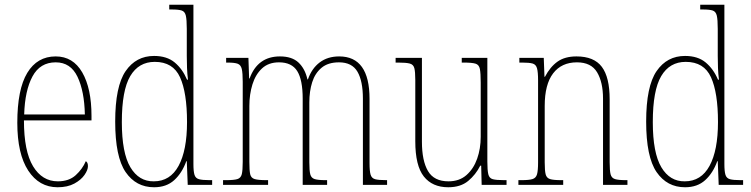

<svg xmlns="http://www.w3.org/2000/svg" viewBox="-20 -780 3170 810"><path d="M223 10Q145 10 99 -60.5Q53 -131 53 -262Q53 -403 95 -472.5Q137 -542 215 -542Q288 -542 327 -474.5Q366 -407 366 -291V-272H81Q81 -142 119.5 -78.5Q158 -15 224 -15Q271 -15 299.5 -41Q328 -67 342 -100Q351 -95 351 -79Q351 -63 336.5 -42Q322 -21 293.5 -5.5Q265 10 223 10ZM338 -297Q336 -395 307 -456Q278 -517 215 -517Q149 -517 117 -457.5Q85 -398 82 -297Z M630 10Q554 10 510 -54Q466 -118 466 -267Q466 -416 510 -480Q554 -544 630 -544Q684 -544 717 -516.5Q750 -489 769 -444H773Q770 -468 769 -493.5Q768 -519 768 -544V-658Q768 -697 764 -714Q760 -731 747 -735.5Q734 -740 705 -740H694V-760H796V-88Q796 -57 800.5 -42.5Q805 -28 819.5 -24Q834 -20 864 -20H875V0H772L768 -100H766Q748 -50 715 -20Q682 10 630 10ZM629 -15Q698 -15 733.5 -80.5Q769 -146 769 -265Q769 -389 739.5 -454Q710 -519 633 -519Q565 -519 529.5 -459Q494 -399 494 -265Q494 -135 530 -74.5Q566 -14 629 -15Z M921 0V-20H934Q967 -20 981.5 -24.5Q996 -29 1000 -45Q1004 -61 1004 -97V-435Q1004 -472 1000 -489Q996 -506 983 -511Q970 -516 940 -516H934V-536H1028L1031 -449H1033Q1067 -542 1161 -542Q1212 -542 1239.5 -516Q1267 -490 1277 -445H1279Q1295 -491 1328.5 -516.5Q1362 -542 1411 -542Q1539 -542 1539 -363V-92Q1539 -58 1543.5 -43Q1548 -28 1562.5 -24Q1577 -20 1609 -20H1613V0H1511V-364Q1511 -438 1488 -477.5Q1465 -517 1410 -517Q1364 -517 1336.5 -494Q1309 -471 1297 -433Q1285 -395 1285 -348V-95Q1285 -60 1289 -44.5Q1293 -29 1307.5 -24.5Q1322 -20 1353 -20H1360V0H1257V-364Q1257 -443 1234 -480Q1211 -517 1157 -517Q1113 -517 1085.5 -491.5Q1058 -466 1045 -424Q1032 -382 1032 -333V-97Q1032 -61 1035.5 -45Q1039 -29 1054.5 -24.5Q1070 -20 1104 -20H1111V0Z M1871 10Q1804 10 1768 -35.5Q1732 -81 1732 -184V-443Q1732 -477 1728 -492.5Q1724 -508 1708.5 -512Q1693 -516 1660 -516H1649V-536H1760V-182Q1760 -102 1785.5 -58.5Q1811 -15 1872 -15Q1918 -15 1948 -41.5Q1978 -68 1993 -110.5Q2008 -153 2008 -203V-431Q2008 -471 2004.5 -489Q2001 -507 1986 -511.5Q1971 -516 1936 -516H1928V-536H2036V-99Q2036 -62 2040 -45Q2044 -28 2059 -24Q2074 -20 2106 -20H2117V0H2012L2010 -81H2006Q1987 -43 1955 -16.5Q1923 10 1871 10Z M2167 0V-20H2180Q2212 -20 2226.5 -24.5Q2241 -29 2245.5 -44.5Q2250 -60 2250 -95V-441Q2250 -476 2245.5 -492Q2241 -508 2227 -512Q2213 -516 2183 -516H2171V-536H2274L2277 -456H2279Q2301 -498 2332 -520Q2363 -542 2412 -542Q2486 -542 2519 -498Q2552 -454 2552 -361V-95Q2552 -60 2556 -44.5Q2560 -29 2574.5 -24.5Q2589 -20 2620 -20H2627V0H2524V-364Q2524 -433 2499 -475Q2474 -517 2414 -517Q2349 -517 2313.5 -470.5Q2278 -424 2278 -333V-95Q2278 -60 2282 -44.5Q2286 -29 2300.5 -24.5Q2315 -20 2347 -20H2356V0Z M2870 10Q2794 10 2750 -54Q2706 -118 2706 -267Q2706 -416 2750 -480Q2794 -544 2870 -544Q2924 -544 2957 -516.5Q2990 -489 3009 -444H3013Q3010 -468 3009 -493.5Q3008 -519 3008 -544V-658Q3008 -697 3004 -714Q3000 -731 2987 -735.5Q2974 -740 2945 -740H2934V-760H3036V-88Q3036 -57 3040.5 -42.5Q3045 -28 3059.5 -24Q3074 -20 3104 -20H3115V0H3012L3008 -100H3006Q2988 -50 2955 -20Q2922 10 2870 10ZM2869 -15Q2938 -15 2973.5 -80.5Q3009 -146 3009 -265Q3009 -389 2979.5 -454Q2950 -519 2873 -519Q2805 -519 2769.5 -459Q2734 -399 2734 -265Q2734 -135 2770 -74.5Q2806 -14 2869 -15Z"/></svg>

Font: Noto Serif Lao Condensed Thin
Style: Regular
Weight: 100
Width: 3
Designer: Monotype Design Team
Foundry: Monotype Imaging Inc.
Version: Version 2.003; ttfautohint (v1.8.4.7-5d5b)